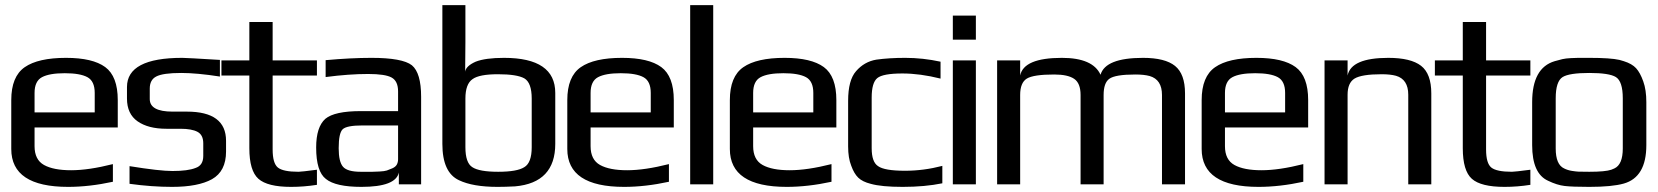

<svg xmlns="http://www.w3.org/2000/svg" viewBox="-20 -720 6476 750"><path d="M238 -494Q342 -494 391 -458Q440 -422 440 -329V-222H115V-149Q115 -96 152 -75.5Q189 -55 258 -55Q326 -55 421 -79V-10Q329 10 246 10Q24 10 24 -138V-329Q24 -421 76.5 -457.5Q129 -494 238 -494ZM115 -357V-281H350V-357Q350 -403 321.5 -418.5Q293 -434 233 -434Q173 -434 144 -418.5Q115 -403 115 -357Z M630 -217Q559 -217 517.5 -246Q476 -275 476 -335V-380Q476 -494 692 -494Q708 -494 839 -486V-421Q749 -435 688 -435Q616 -435 590 -421Q565 -408 565 -374V-333Q565 -284 654 -284H710Q863 -284 863 -170V-128Q863 -51 808 -20Q754 10 652 10Q573 10 486 -2V-71Q603 -52 654 -52Q714 -52 744 -64Q774 -74 774 -111V-160Q774 -193 751.5 -205Q729 -217 685 -217Z M1045 -136Q1045 -82 1065.5 -65.5Q1086 -49 1146 -49Q1157 -49 1218 -57V2Q1167 10 1117 10Q1025 10 989.5 -21.5Q954 -53 954 -141V-425H845V-484H954V-634H1045V-484H1218V-425H1045Z M1625 0H1538V-46Q1526 10 1392 10Q1291 10 1253 -21Q1215 -50 1215 -144Q1215 -224 1251 -256Q1287 -286 1390 -286H1535V-363Q1535 -403 1510 -417Q1485 -431 1418 -431Q1343 -431 1252 -419V-485Q1351 -494 1431 -494Q1552 -494 1589 -465Q1625 -435 1625 -342ZM1303 -141Q1303 -88 1320 -68.5Q1337 -49 1389 -49H1407Q1428 -49 1435 -49Q1442 -49 1462 -50Q1482 -51 1491 -54Q1500 -57 1512.5 -62.5Q1525 -68 1530 -77Q1535 -86 1535 -98V-230H1396Q1334 -230 1318.5 -215Q1303 -200 1303 -141Z M2149 -357V-158Q2149 -6 1992 8Q1954 10 1924 10Q1827 10 1773 -16Q1708 -46 1708 -158V-700H1798V-555Q1798 -544 1797.5 -497.5Q1797 -451 1797 -440Q1800 -462 1838 -479Q1876 -494 1949 -494Q2149 -494 2149 -357ZM2057 -145V-335Q2057 -397 2028 -414Q1999 -430 1925 -430Q1852 -430 1826 -411Q1798 -392 1798 -335V-145Q1798 -84 1825 -67Q1852 -49 1926 -49Q2000 -49 2028 -67Q2057 -84 2057 -145Z M2410 -494Q2514 -494 2563 -458Q2612 -422 2612 -329V-222H2287V-149Q2287 -96 2324 -75.5Q2361 -55 2430 -55Q2498 -55 2593 -79V-10Q2501 10 2418 10Q2196 10 2196 -138V-329Q2196 -421 2248.5 -457.5Q2301 -494 2410 -494ZM2287 -357V-281H2522V-357Q2522 -403 2493.5 -418.5Q2465 -434 2405 -434Q2345 -434 2316 -418.5Q2287 -403 2287 -357Z M2766 0H2676V-700H2766Z M3045 -494Q3149 -494 3198 -458Q3247 -422 3247 -329V-222H2922V-149Q2922 -96 2959 -75.5Q2996 -55 3065 -55Q3133 -55 3228 -79V-10Q3136 10 3053 10Q2831 10 2831 -138V-329Q2831 -421 2883.5 -457.5Q2936 -494 3045 -494ZM2922 -357V-281H3157V-357Q3157 -403 3128.5 -418.5Q3100 -434 3040 -434Q2980 -434 2951 -418.5Q2922 -403 2922 -357Z M3661 -4Q3593 10 3506 10Q3423 10 3381 -2Q3349 -10 3332.5 -26Q3316 -42 3305 -73Q3293 -103 3293 -148V-326Q3293 -407 3324 -442Q3356 -479 3403 -487Q3453 -494 3516 -494Q3585 -494 3654 -479V-413Q3574 -433 3505 -433Q3429 -433 3407 -415Q3385 -397 3385 -339V-141Q3385 -87 3410 -71Q3435 -53 3515 -53Q3588 -53 3661 -72Z M3792 -565H3702V-659H3792ZM3792 0H3702V-484H3792Z M4445 -494Q4531 -494 4570 -462.5Q4609 -431 4609 -355V0H4519V-349Q4519 -409 4471 -423Q4449 -429 4415 -429Q4336 -429 4313 -412Q4291 -396 4291 -349V0H4201V-349Q4201 -395 4176 -412Q4151 -429 4098 -429Q4017 -429 3991 -413Q3965 -397 3965 -349V0H3875V-484H3965V-425Q3979 -494 4128 -494Q4249 -494 4279 -428Q4298 -494 4445 -494Z M4888 -494Q4992 -494 5041 -458Q5090 -422 5090 -329V-222H4765V-149Q4765 -96 4802 -75.5Q4839 -55 4908 -55Q4976 -55 5071 -79V-10Q4979 10 4896 10Q4674 10 4674 -138V-329Q4674 -421 4726.5 -457.5Q4779 -494 4888 -494ZM4765 -357V-281H5000V-357Q5000 -403 4971.5 -418.5Q4943 -434 4883 -434Q4823 -434 4794 -418.5Q4765 -403 4765 -357Z M5403 -494Q5491 -494 5531 -463Q5571 -432 5571 -355V0H5481V-350Q5481 -410 5433 -424Q5411 -430 5377 -430Q5299 -430 5271 -413Q5244 -396 5244 -350V0H5154V-484H5244V-425Q5258 -494 5403 -494Z M5785 -136Q5785 -82 5805.5 -65.5Q5826 -49 5886 -49Q5897 -49 5958 -57V2Q5907 10 5857 10Q5765 10 5729.5 -21.5Q5694 -53 5694 -141V-425H5585V-484H5694V-634H5785V-484H5958V-425H5785Z M6411 -321V-153Q6411 -28 6323 -3Q6277 10 6188 10Q6122 10 6092 6.5Q6062 3 6027 -14Q5965 -42 5965 -153V-321Q5965 -455 6053 -481Q6070 -486 6083 -489Q6096 -492 6116.5 -493Q6137 -494 6145 -494Q6153 -494 6188 -494Q6271 -494 6306 -486Q6314 -484 6323 -481Q6355 -471 6371 -453.5Q6387 -436 6399 -402Q6411 -369 6411 -321ZM6319 -140V-336Q6319 -402 6292 -419Q6266 -435 6188 -435Q6110 -435 6084 -419Q6057 -402 6057 -336V-140Q6057 -77 6090 -62Q6104 -55 6120 -52.5Q6136 -50 6146 -49.5Q6156 -49 6188 -49Q6251 -49 6274 -57Q6280 -59 6286 -62Q6319 -77 6319 -140Z"/></svg>

Font: Gamestation Display
Style: Regular
Weight: 400
Designer: Jonas Hecksher
Foundry: Jonas Hecksher, Playtypeª, e-types AS
Version: Version 1.003